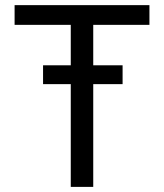

<svg xmlns="http://www.w3.org/2000/svg" viewBox="-20 -731 640 751"><path d="M459.5 -401.9V-475.6H344.7V-633.8H564.5V-710.9H37.1V-633.8H256.8V-475.6H148.4V-401.9H256.8V0H344.7V-401.9Z"/></svg>

Font: Roboto Mono
Style: Regular
Weight: 400
Monospace: yes
Designer: Google
Version: Version 3.000